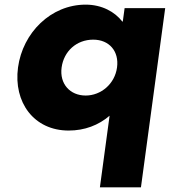

<svg xmlns="http://www.w3.org/2000/svg" viewBox="-20 -548 732 828"><path d="M57.7 -257C37.5 -107 126 15 276 15C345 15 405.1 -8 452.6 -49L410.8 260H587.8L692.4 -513H517.4L509.5 -455H507.5C475.2 -497 419.4 -528 349.4 -528C199.4 -528 78 -407 57.7 -257ZM245.7 -257C255.2 -327 310 -377 382 -377C451 -377 494.2 -327 484.7 -257C475.1 -186 415.4 -136 349.4 -136C282.4 -136 236.1 -186 245.7 -257Z"/></svg>

Font: Hussar Techniczny
Style: Bold 
Weight: 700
Foundry: Cannot Into Space Fonts
Version: Version 0.77